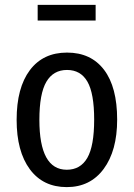

<svg xmlns="http://www.w3.org/2000/svg" viewBox="-20 -753 547 785"><path d="M371 -669H134V-733H371ZM459 -264Q459 -137 404 -62.5Q349 12 253 12Q156 12 102 -61Q48 -134 48 -263Q48 -394 102 -466Q156 -538 254 -538Q352 -538 405.5 -467.5Q459 -397 459 -264ZM141 -263Q141 -59 253 -59Q309 -59 337 -107.5Q365 -156 365 -264Q365 -371 337.5 -419Q310 -467 254 -467Q198 -467 169.5 -418.5Q141 -370 141 -263Z"/></svg>

Font: Fira Sans Condensed
Style: Regular
Weight: 400
Width: 3
Designer: Carrois Corporate & Edenspiekermann AG
Foundry: Carrois Corporate GbR & Edenspiekermann AG
Version: Version 4.202;PS 004.202;hotconv 1.0.88;makeotf.lib2.5.64775